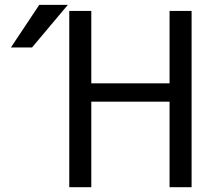

<svg xmlns="http://www.w3.org/2000/svg" viewBox="-20 -778 901 800"><path d="M262.7 -757.8 113.3 -580.1H25.4L143.6 -757.8ZM360.4 -732.4V-430.7H686.5V-732.4H778.3V2H686.5V-354.5H360.4V2H268.6V-732.4Z"/></svg>

Font: Gen Shin Gothic Regular
Style: Regular
Weight: 400
Designer: [Source Han Sans]
Ryoko NISHIZUKA  (kana & ideographs); Paul D. Hunt (Latin, Greek & Cyrillic); Wenlong ZHANG  (bopomofo
Version: Version 1.002.20150607